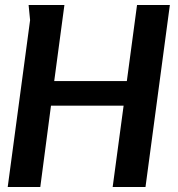

<svg xmlns="http://www.w3.org/2000/svg" viewBox="-20 -752 714 772"><path d="M433 0 477 -327H185L142 0H11L101 -671L95 -732H239L198 -426H490L531 -732H663L565 0Z"/></svg>

Font: Rosario
Style: Italic
Weight: 400
Italic angle: -8.05°
Designer: Hector Gatti
Foundry: Omnibus Type
Version: Version 1.201